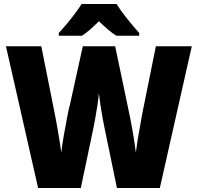

<svg xmlns="http://www.w3.org/2000/svg" viewBox="-20 -1040 995 967"><path d="M946 -807 785 -93H569L508 -388Q504 -406 498 -438.5Q492 -471 486.5 -507Q481 -543 478 -570Q476 -545 470.5 -509Q465 -473 459 -439.5Q453 -406 449 -388L387 -93H172L10 -807H188L256 -466Q260 -446 266.5 -410.5Q273 -375 279 -337Q285 -299 289 -272Q293 -311 301.5 -359Q310 -407 318.5 -451Q327 -495 334 -521L397 -807H560L620 -521Q626 -494 635 -449Q644 -404 652 -356Q660 -308 664 -272Q667 -297 673 -333.5Q679 -370 685.5 -405.5Q692 -441 696 -465L765 -807ZM567 -1020Q588 -986 620.5 -945.5Q653 -905 681 -874V-860H566Q544 -874 523 -892Q502 -910 478 -933Q454 -909 434 -891.5Q414 -874 393 -860H276V-874Q293 -892 315 -918Q337 -944 357.5 -971.5Q378 -999 391 -1020Z"/></svg>

Font: Noto Sans Telugu UI SemiCondensed Black
Style: Regular
Weight: 900
Width: 4
Designer: Jelle Bosma - Monotype Design Team
Foundry: Monotype Imaging Inc.
Version: Version 2.005; ttfautohint (v1.8.4.7-5d5b)